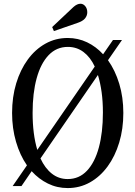

<svg xmlns="http://www.w3.org/2000/svg" viewBox="-20 -970 706 1001"><path d="M261 -808 252 -829 363 -933.5Q382 -950.5 399.5 -950.5Q414 -950.5 424.5 -937.8Q435 -925 435 -906Q435 -889 423.8 -874.5Q412.5 -860 382.5 -850ZM333 10.5Q277.5 10.5 229.8 -13Q182 -36.5 145 -77.5L92 0H46L120.5 -108Q84 -160.5 63.5 -230.8Q43 -301 43 -381Q43 -464.5 64.5 -535.5Q86 -606.5 125 -659.8Q164 -713 217 -742.5Q270 -772 333 -772Q387 -772 434 -749.5Q481 -727 517.5 -687L569 -761.5H616L543 -656Q580.5 -603.5 601.8 -533.2Q623 -463 623 -381Q623 -298 601.5 -226.8Q580 -155.5 541 -102.2Q502 -49 449 -19.2Q396 10.5 333 10.5ZM174.5 -188.5 474 -623Q451 -672 415.5 -698.8Q380 -725.5 334 -725.5Q274.5 -725.5 233.5 -682.5Q192.5 -639.5 171.2 -562.2Q150 -485 150 -381.5Q150 -270.5 174.5 -188.5ZM333 -36.5Q392.5 -36.5 433.5 -80Q474.5 -123.5 495.5 -201.5Q516.5 -279.5 516.5 -383.5Q516.5 -440.5 509.8 -489.5Q503 -538.5 490.5 -579L191 -144Q214.5 -93 250.2 -64.8Q286 -36.5 333 -36.5Z"/></svg>

Font: Libre Caslon Condensed
Style: Regular
Weight: 400
Designer: Pablo Impallari, Rodrigo Fuenzalida, Katja Schimmel, Ertekin Erdin
Foundry: Pablo Impallari, Rodrigo Fuenzalida
Version: Version 2.000; ttfautohint (v1.8.4.7-5d5b);gftools[0.9.33]